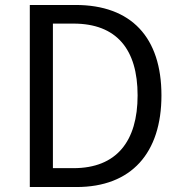

<svg xmlns="http://www.w3.org/2000/svg" viewBox="-20 -753 727 773"><path d="M100 0H288C509 0 630 -137 630 -369C630 -602 509 -733 284 -733H100ZM193 -76V-658H276C449 -658 534 -555 534 -369C534 -184 449 -76 276 -76Z"/></svg>

Font: Noto Sans CJK SC Regular
Style: Regular
Weight: 400
Designer: Ryoko NISHIZUKA (kana & ideographs); Paul D. Hunt (Latin, Greek & Cyrillic); Wenlong ZHANG (bopomofo); Sandoll Communica
Foundry: Adobe Systems Incorporated
Version: Version 1.004;PS 1.004;hotconv 1.0.82;makeotf.lib2.5.63406